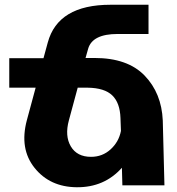

<svg xmlns="http://www.w3.org/2000/svg" viewBox="-20 -780 744 808"><path d="M672 0H495L493 -74Q419 9 303 8Q190 7 125.5 -73.5Q61 -154 93 -274L130 -411H19V-535H163L181 -601Q224 -760 445 -760H605V-637H475Q369 -637 351 -575L340 -536H378Q517 -536 588.5 -462Q660 -388 665 -273ZM363 -120Q411 -120 445.5 -151.5Q480 -183 489 -229L487 -283Q485 -347 452.5 -378.5Q420 -410 349 -411H307L270 -274Q252 -208 278 -164Q304 -120 363 -120Z"/></svg>

Font: Montserrat arm
Style: Bold
Weight: 700
Designer: Julieta Ulanovsky
Foundry: Julieta Ulanovsky
Version: Version 6.000;PS 006.000;hotconv 1.0.88;makeotf.lib2.5.64775